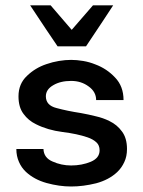

<svg xmlns="http://www.w3.org/2000/svg" viewBox="-20 -675 525 705"><path d="M241.2 -377.9C266 -377.9 287.4 -371.1 305.7 -357.4C323.9 -344.4 333 -327.8 333 -307.6H433.6C433.6 -341.5 423.2 -369.1 402.3 -390.6C382.2 -412.1 358.1 -428.1 330.1 -438.5C315.8 -444.3 300.8 -448.6 285.2 -451.2C269.5 -453.8 254.9 -455.1 241.2 -455.1C226.9 -455.1 211.9 -453.8 196.3 -451.2C180.7 -448.6 165.4 -444.7 150.4 -439.5C123 -430.3 99.3 -416 79.1 -396.5C58.3 -377 47.9 -351.9 47.9 -321.3C47.9 -294.6 54 -273.1 66.4 -256.8C78.1 -240.6 93.4 -227.9 112.3 -218.8C140.9 -204.4 173.2 -195 209 -190.4C245.4 -185.9 276 -179.4 300.8 -170.9C314.5 -166.3 325.5 -160.2 334 -152.3C341.8 -145.2 345.7 -135.4 345.7 -123C345.7 -104.2 335 -90.2 313.5 -81.1C291.3 -71.9 267.3 -67.4 241.2 -67.4C217.1 -67.4 194.3 -72.3 172.8 -82C151.4 -91.1 140.3 -106.4 139.6 -127.9H40C40 -110.4 43.3 -94.4 49.8 -80.1C55.7 -66.4 64.1 -54.4 75.2 -43.9C95.4 -25.1 120.8 -11.4 151.4 -2.9C182 5.5 211.9 9.8 241.2 9.8C270.5 9.8 301.1 5.9 333 -2C364.3 -10.4 390 -24.1 410.2 -43C421.2 -53.4 430 -65.8 436.5 -80.1C443 -93.8 446.3 -109.7 446.3 -127.9C446.3 -154.6 440.1 -176.1 427.7 -192.4C416 -208.7 400.7 -221.4 381.8 -230.5C366.2 -238.3 349.6 -244.1 332 -248C313.8 -252.6 295.6 -256.5 277.3 -259.8C243.5 -265 213.5 -271.2 187.5 -278.3C161.5 -284.8 148.4 -299.2 148.4 -321.3C148.4 -338.2 157.5 -351.9 175.8 -362.3C193.4 -372.7 215.2 -377.9 241.2 -377.9ZM191.4 -504.9H243.2H295.9C346 -579.8 379.2 -629.9 395.5 -655.3H321.3C290.4 -619.7 264.4 -589.8 243.3 -565.4C206.8 -607.5 181.1 -637.5 166 -655.3H90.8C135.1 -588.2 168.6 -538.1 191.4 -504.9Z"/></svg>

Font: Helmet
Style: Regular
Weight: 400
Designer: Carl Enlund
Version: 1.0